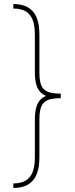

<svg xmlns="http://www.w3.org/2000/svg" viewBox="-20 -785 373 949"><path d="M280.3 -299.8Q232.4 -299.8 204.6 -312.3Q176.8 -324.7 164.6 -352.1Q152.3 -379.4 152.3 -426.8V-613.3Q152.3 -658.7 141.1 -687.3Q129.9 -715.8 106.7 -729.2Q83.5 -742.7 45.9 -742.7V-765.1Q89.8 -765.1 118.4 -748.5Q147 -731.9 160.9 -698.5Q174.8 -665 174.8 -613.3V-426.8Q174.8 -385.3 184.1 -363Q193.4 -340.8 215.8 -331.5Q238.3 -322.3 280.3 -322.3ZM45.9 121.6Q83 121.6 106.4 107.9Q129.9 94.2 141.1 65.9Q152.3 37.6 152.3 -7.8V-194.3Q152.3 -241.7 164.6 -269.5Q176.8 -297.4 204.6 -309.8Q232.4 -322.3 280.3 -322.3V-299.8Q238.3 -299.8 215.8 -290.3Q193.4 -280.8 184.1 -258.3Q174.8 -235.8 174.8 -194.3V-7.8Q174.8 43.5 160.9 77.1Q147 110.8 118.4 127.4Q89.8 144 45.9 144ZM208 -299.8V-322.3H280.3V-299.8Z"/></svg>

Font: Intratopia Thin
Style: Regular
Weight: 100
Designer: Rasmus Andersson
Foundry: rsms
Version: Version 3.000;Glyphs 3.2.3 (3260)